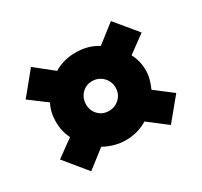

<svg xmlns="http://www.w3.org/2000/svg" viewBox="-106 -641 782 744"><g transform="rotate(-30 285.0 -268.5)"><path d="M107 -35 25 -135 102 -191Q84 -227 84 -269Q84 -312 102 -346L26 -403L107 -502L187 -438Q230 -464 284 -464Q340 -464 382 -437L464 -501L545 -403L467 -346Q486 -310 486 -269Q486 -249 480.5 -229Q475 -209 467 -192L544 -133L464 -36L382 -99Q361 -86 336.5 -79Q312 -72 285 -72Q259 -72 234 -79Q209 -86 188 -98ZM284 -203Q312 -203 331.5 -222Q351 -241 351 -269Q351 -297 331.5 -316.5Q312 -336 284 -336Q256 -336 237.5 -316.5Q219 -297 219 -269Q219 -241 237.5 -222Q256 -203 284 -203Z"/></g></svg>

Font: Kanit
Style: Bold
Weight: 700
Designer: Katatrad Team
Foundry: CadsonDemak
Version: Version 2.000; ttfautohint (v1.8.3)